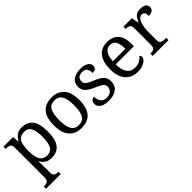

<svg xmlns="http://www.w3.org/2000/svg" viewBox="82 -1395 2485 2485"><g transform="rotate(-45 1324.0 -153.0)"><path d="M287 240H18V198H26C41 198 55 196 68 193C80 190 90 183 97 172C104 162 108 147 108 126V-426C108 -446 104 -461 97 -471C89 -480 79 -487 67 -490C54 -493 41 -494 26 -494H13V-536H188L198 -446H202C217 -477 237 -501 261 -519C285 -537 316 -546 355 -546C421 -546 471 -524 507 -480C542 -435 559 -365 559 -269C559 -172 542 -102 507 -57C472 -12 421 10 355 10C316 10 285 2 261 -15C236 -31 217 -52 202 -78H198C199 -59 200 -38 201 -17C202 5 202 22 202 35V131C202 150 206 165 214 174C221 184 231 190 244 193C256 196 269 198 284 198H287V240ZM339 -54C383 -54 415 -73 434 -110C453 -147 462 -200 462 -270C462 -341 453 -395 434 -430C415 -465 383 -482 338 -482C303 -482 276 -474 257 -459C237 -444 223 -420 215 -389C206 -357 202 -317 202 -269C202 -223 206 -184 215 -152C223 -120 237 -96 257 -79C277 -62 304 -54 339 -54Z M901 10C829 10 772 -13 731 -59C690 -105 669 -175 669 -269C669 -362 689 -432 729 -478C768 -523 827 -546 904 -546C976 -546 1033 -523 1074 -478C1115 -432 1136 -362 1136 -269C1136 -175 1116 -105 1077 -59C1037 -13 978 10 901 10ZM903 -42C936 -42 963 -51 983 -68C1003 -85 1017 -110 1026 -144C1035 -178 1039 -220 1039 -269C1039 -344 1029 -400 1008 -437C987 -474 952 -493 902 -493C852 -493 817 -474 797 -437C776 -400 766 -344 766 -269C766 -194 776 -138 797 -100C818 -61 853 -42 903 -42Z M1401 10C1368 10 1339 6 1314 -2C1289 -10 1270 -22 1257 -38C1243 -53 1236 -73 1236 -96C1236 -114 1240 -128 1247 -138C1254 -148 1263 -155 1273 -159C1282 -163 1291 -165 1299 -165C1299 -130 1307 -101 1323 -76C1338 -51 1366 -38 1407 -38C1442 -38 1470 -47 1489 -64C1508 -81 1517 -102 1517 -129C1517 -146 1514 -159 1507 -170C1500 -181 1487 -191 1470 -202C1452 -212 1427 -224 1394 -238C1360 -253 1332 -268 1310 -283C1287 -297 1271 -314 1260 -333C1249 -352 1243 -375 1243 -404C1243 -449 1260 -484 1295 -509C1329 -533 1374 -545 1431 -545C1463 -545 1490 -541 1512 -533C1533 -524 1550 -513 1561 -499C1572 -485 1577 -470 1577 -453C1577 -435 1571 -421 1559 -410C1546 -399 1528 -393 1505 -393C1505 -426 1498 -452 1484 -471C1470 -490 1448 -499 1419 -499C1385 -499 1361 -491 1346 -477C1331 -462 1324 -442 1324 -419C1324 -394 1334 -374 1353 -361C1372 -347 1403 -331 1448 -313C1483 -298 1512 -284 1534 -269C1556 -254 1572 -237 1583 -218C1593 -199 1598 -175 1598 -147C1598 -95 1580 -56 1544 -30C1508 -3 1460 10 1401 10Z M1929 10C1856 10 1800 -14 1759 -62C1718 -110 1697 -177 1697 -264C1697 -357 1716 -428 1755 -475C1794 -522 1848 -546 1919 -546C1984 -546 2035 -526 2072 -486C2109 -446 2127 -386 2127 -307V-261H1794C1795 -188 1809 -136 1834 -103C1859 -70 1895 -53 1943 -53C1978 -53 2007 -60 2032 -75C2056 -89 2074 -105 2086 -123C2091 -121 2095 -117 2099 -111C2103 -105 2105 -98 2105 -89C2105 -76 2099 -61 2086 -46C2073 -31 2054 -18 2028 -7C2002 4 1969 10 1929 10ZM1796 -315H2026C2026 -368 2018 -411 2002 -444C1985 -476 1957 -492 1917 -492C1880 -492 1852 -477 1832 -447C1811 -416 1799 -372 1796 -315Z M2499 0H2210V-42H2213C2228 -42 2242 -44 2255 -47C2267 -50 2277 -57 2284 -68C2291 -78 2295 -93 2295 -114V-426C2295 -446 2291 -461 2284 -471C2276 -480 2266 -487 2254 -490C2241 -493 2228 -494 2213 -494H2210V-536H2364L2383 -437H2388C2397 -457 2406 -475 2416 -492C2426 -509 2439 -522 2456 -532C2473 -541 2496 -546 2525 -546C2562 -546 2589 -540 2607 -527C2624 -514 2633 -496 2633 -473C2633 -452 2626 -435 2612 -422C2597 -409 2573 -402 2540 -402C2540 -421 2538 -436 2535 -447C2532 -458 2526 -467 2519 -472C2511 -477 2500 -480 2487 -480C2468 -480 2453 -473 2440 -458C2427 -443 2417 -425 2410 -402C2403 -379 2397 -356 2394 -332C2391 -307 2389 -285 2389 -266V-109C2389 -90 2393 -75 2401 -66C2408 -56 2418 -50 2431 -47C2443 -44 2456 -42 2471 -42H2499V0Z"/></g></svg>

Font: NameLogos Serif
Style: Regular
Weight: 500
Version: Version 0.1